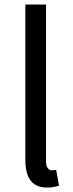

<svg xmlns="http://www.w3.org/2000/svg" viewBox="-20 -816 324 849"><path d="M188.3 13.4Q154.1 13.4 132.9 -0.9Q111.8 -15.3 101.9 -42.6Q92.1 -69.9 92.1 -108.1V-796H183.5V-102.1Q183.5 -81.5 191.3 -72.2Q199 -62.9 209 -62.9Q212.8 -62.9 216.8 -63.4Q220.8 -63.9 228.4 -64.9L240.9 5.1Q231.1 8 218.9 10.7Q206.7 13.4 188.3 13.4Z"/></svg>

Font: Noto Sans KR Thin
Style: Regular
Weight: 100
Designer: Ryoko NISHIZUKA 西塚涼子 (kana, bopomofo & ideographs); Paul D. Hunt (Latin, Greek & Cyrillic); Sandoll Communications 산돌커뮤니
Foundry: Adobe
Version: Version 2.004-H2;hotconv 1.0.118;makeotfexe 2.5.65603